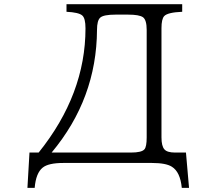

<svg xmlns="http://www.w3.org/2000/svg" viewBox="-20 -780 1040 919"><path d="M298.3 -759.8H852.1V-723.6Q782.7 -720.7 766.1 -703.1Q752.9 -689 752.9 -645V-122.6Q752.9 -80.6 767.1 -64.9Q780.3 -49.8 817.9 -49.8H870.1L884.8 119.1H850.1Q842.8 43 802.7 18.1Q774.4 0 707 0H283.2Q211.4 0 184.1 22.5Q151.9 48.3 146 119.1H111.3L121.1 -49.8H165Q389.2 -328.6 389.2 -644.5Q389.2 -692.9 373.5 -706.1Q356.9 -720.7 298.3 -723.6ZM227.1 -49.8H606.9Q658.2 -49.8 671.4 -65.4Q682.1 -77.6 682.1 -122.6V-636.7Q682.1 -684.1 664.6 -697.3Q647 -710 593.3 -710H533.2Q476.1 -710 460 -695.8Q444.3 -682.1 444.3 -636.7Q442.4 -307.6 227.1 -49.8Z"/></svg>

Font: BIZ UDPMincho
Style: Regular
Weight: 400
Designer: TypeBank Co., Ltd.
Foundry: Morisawa Inc.
Version: Version 1.06